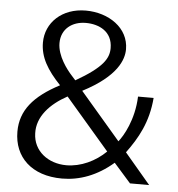

<svg xmlns="http://www.w3.org/2000/svg" viewBox="-53 -803 798 859"><g transform="rotate(5 345.5 -374.0)"><path d="M298 -753C191 -753 119 -683 119 -594C119 -528 152 -473 212 -410C96 -349 40 -282 40 -187C40 -73 120 5 257 5C335 5 413 -23 486 -86L562 0H648L532 -137C582 -205 625 -279 634 -390H564C560 -284 515 -209 494 -183L313 -394C466 -473 492 -550 492 -596C492 -692 401 -753 298 -753ZM448 -133C401 -87 336 -56 271 -56C189 -56 122 -107 120 -186C117 -261 173 -321 250 -363ZM303 -698C362 -698 423 -670 423 -595C423 -549 398 -507 278 -438L261 -457C238 -482 193 -540 193 -598C193 -662 242 -698 303 -698Z"/></g></svg>

Font: Cheyenne Sans Light
Style: Regular
Weight: 300
Designer: The Public Sans project authors (U.S. Web Design System), Libre Franklin designed by Pablo Impallari and Rodrigo Fuenzal
Foundry: The Cheyenne Sans Project Authors
Version: Version 2.007